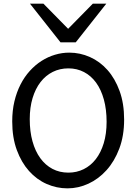

<svg xmlns="http://www.w3.org/2000/svg" viewBox="-20 -1011 753 1043"><path d="M654.3 -361.3Q654.3 -273.4 628.2 -204.1Q602.1 -134.8 558.8 -86.7Q515.6 -38.6 460.4 -13.2Q405.3 12.2 346.7 12.2Q287.6 12.2 233.4 -11.7Q179.2 -35.6 137.7 -82Q96.2 -128.4 71.3 -196Q46.4 -263.7 46.4 -351.6Q46.4 -410.2 58.3 -460.4Q70.3 -510.7 91.6 -552.2Q112.8 -593.8 142.1 -626Q171.4 -658.2 205.8 -680.2Q240.2 -702.1 278.6 -713.6Q316.9 -725.1 356.4 -725.1Q414.6 -725.1 468.5 -701.2Q522.5 -677.2 563.7 -630.9Q605 -584.5 629.6 -516.8Q654.3 -449.2 654.3 -361.3ZM559.1 -349.1Q559.1 -416.5 544.2 -470.5Q529.3 -524.4 502 -562Q474.6 -599.6 436.3 -619.6Q397.9 -639.6 351.6 -639.6Q305.2 -639.6 266.6 -620.4Q228 -601.1 200.2 -565.2Q172.4 -529.3 157 -478.3Q141.6 -427.2 141.6 -363.8Q141.6 -296.9 156.5 -243.2Q171.4 -189.5 199 -151.6Q226.6 -113.8 265.1 -93.5Q303.7 -73.2 351.6 -73.2Q396.5 -73.2 434.6 -92Q472.7 -110.8 500.2 -146.2Q527.8 -181.6 543.5 -232.9Q559.1 -284.2 559.1 -349.1ZM215.8 -991.2 350.1 -854.5 484.4 -991.2H557.6L391.6 -781.2H308.6L142.6 -991.2Z"/></svg>

Font: Andika Afr
Style: Regular
Weight: 400
Designer: Victor Gaultney, Annie Olsen, Julie Remington, Don Collingsworth, Eric Hays, Becca Hirsbrunner
Foundry: SIL International
Version: Version 5.000